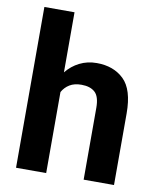

<svg xmlns="http://www.w3.org/2000/svg" viewBox="-84 -816 728 882"><g transform="rotate(10 280.0 -375.0)"><path d="M191.9 -750V-469.7Q217.8 -502 253.9 -520Q290 -538.1 333.5 -538.1Q412.1 -538.1 460.2 -491.7Q508.3 -445.3 508.3 -334V0H366.7V-335Q366.7 -387.7 344.5 -407.7Q322.3 -427.7 281.7 -427.7Q248.5 -427.7 226.6 -414.3Q204.6 -400.9 191.9 -377.9V0H51.3V-750Z"/></g></svg>

Font: Vazirmatn RD UI FD
Style: Bold
Weight: 700
Designer: Saber Rastikerdar
Foundry: Saber Rastikerdar
Version: Version 33.003